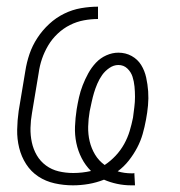

<svg xmlns="http://www.w3.org/2000/svg" viewBox="-20 -548 540 576"><path d="M374 8Q352 8 331 3.5Q310 -1 292 -9Q269 0 245.5 4Q222 8 199 8Q171 8 144 2Q117 -4 95 -18.5Q73 -33 58.5 -55.5Q44 -78 37.5 -104.5Q31 -131 31.5 -159Q32 -187 36 -215L56 -335Q60 -361 68.5 -386Q77 -411 92 -434Q107 -457 127.5 -476Q148 -495 172.5 -507Q197 -519 223 -523.5Q249 -528 274 -528V-491Q253 -491 231.5 -487Q210 -483 190 -473Q170 -463 153 -447Q136 -431 124.5 -411.5Q113 -392 106 -371.5Q99 -351 96 -329L76 -209Q72 -187 71.5 -164.5Q71 -142 75.5 -121Q80 -100 90.5 -82Q101 -64 118 -51.5Q135 -39 156 -34Q177 -29 200 -29Q213 -29 226.5 -30.5Q240 -32 253 -35Q236 -52 225 -73.5Q214 -95 209 -119Q204 -143 205 -168.5Q206 -194 210 -220Q213 -238 217 -256Q221 -274 228 -292Q235 -310 244.5 -327.5Q254 -345 267.5 -359.5Q281 -374 299 -382Q317 -390 335 -390Q357 -390 375 -380Q393 -370 403.5 -353Q414 -336 418.5 -315.5Q423 -295 424.5 -274Q426 -253 424 -231.5Q422 -210 418 -189Q414 -167 408 -146Q402 -125 391.5 -105Q381 -85 366.5 -66.5Q352 -48 333 -34Q343 -31 353.5 -29.5Q364 -28 375 -28Q377 -28 379 -28Q381 -28 383 -29L385 8Q383 8 380 8Q377 8 374 8ZM294 -53Q294 -53 294 -53Q294 -53 294 -53Q312 -65 327 -81Q342 -97 352.5 -116Q363 -135 369 -155Q375 -175 379 -195Q381 -211 383 -226.5Q385 -242 385 -257.5Q385 -273 383.5 -288.5Q382 -304 377.5 -318Q373 -332 362 -342.5Q351 -353 335 -353Q321 -353 308 -344Q295 -335 286.5 -323Q278 -311 272 -297Q266 -283 262 -269.5Q258 -256 255 -242Q252 -228 249 -214Q245 -191 244.5 -168Q244 -145 249 -124Q254 -103 265 -84.5Q276 -66 294 -53Z"/></svg>

Font: Iosevka SS04 Extralight
Style: Italic
Weight: 200
Italic angle: -9°
Monospace: yes
Designer: Belleve Invis
Foundry: Belleve Invis
Version: Version 19.0.0; ttfautohint (v1.8.4)